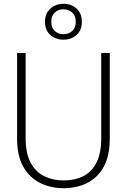

<svg xmlns="http://www.w3.org/2000/svg" viewBox="-20 -979 668 1011"><path d="M315 12Q247 12 191.5 -15.5Q136 -43 103 -100.5Q70 -158 70 -249V-700H115V-250Q115 -172 141 -123Q167 -74 212.5 -51.5Q258 -29 315 -29Q374 -29 418.5 -51.5Q463 -74 488 -123Q513 -172 513 -250V-700H558V-249Q558 -158 526 -100.5Q494 -43 439 -15.5Q384 12 315 12ZM314 -770Q274 -770 245.5 -794.5Q217 -819 217 -864Q217 -909 245.5 -934Q274 -959 314 -959Q355 -959 383 -934Q411 -909 411 -864Q411 -820 383 -795Q355 -770 314 -770ZM314 -799Q343 -799 361 -816.5Q379 -834 379 -864Q379 -895 360.5 -912.5Q342 -930 314 -930Q286 -930 268 -912.5Q250 -895 250 -864Q250 -834 268 -816.5Q286 -799 314 -799Z"/></svg>

Font: DM Sans 20pt ExtraLight
Style: Regular
Weight: 250
Version: Version 4.004;gftools[0.9.30]